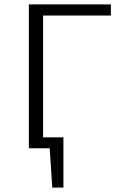

<svg xmlns="http://www.w3.org/2000/svg" viewBox="-20 -678 549 878"><path d="M153 0V-50H270L239 0ZM219 180 204 -50H270V180ZM112 0V-658H177V0ZM142 -607V-658H487V-607Z"/></svg>

Font: Ysabeau Office Light
Style: Regular
Weight: 300
Designer: Christian Thalmann (Catharsis Fonts)
Version: Version 2.001;gftools[0.9.30]; featfreeze: tnum,lnum,ss02